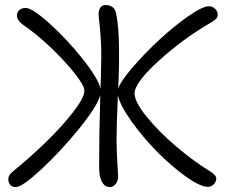

<svg xmlns="http://www.w3.org/2000/svg" viewBox="-20 -736 900 769"><path d="M43.9 13.2Q28.3 13.2 20.8 4.2Q13.2 -4.9 13.2 -19Q13.2 -34.7 32.2 -49.8Q99.6 -104.5 163.1 -166Q226.6 -227.5 272.2 -286.1Q317.9 -344.7 317.9 -373Q317.9 -393.6 277.6 -444.1Q237.3 -494.6 180.2 -548.6Q123 -602.5 76.2 -633.8Q47.9 -653.3 47.9 -673.8Q47.9 -686.5 57.1 -695.3Q66.4 -704.1 83 -704.1Q109.4 -704.1 178.5 -641.8Q247.6 -579.6 310.3 -501Q373 -422.4 382.8 -380.9Q382.8 -406.7 383.8 -418.9Q386.7 -515.6 384.8 -558.3Q382.8 -601.1 378.9 -635.5Q375 -669.9 375 -680.2Q375 -695.3 382.1 -705.6Q389.2 -715.8 401.9 -715.8Q440.4 -715.8 445.8 -678.2Q445.8 -677.7 447.3 -669.9Q448.7 -662.1 449.5 -656.7Q450.2 -651.4 451.7 -638.2Q453.1 -625 454.1 -612.5Q455.1 -600.1 455.8 -579.3Q456.5 -558.6 456.8 -536.1Q457 -513.7 456.8 -482.7Q456.5 -451.7 455.1 -417Q454.6 -411.1 454.1 -398.9Q453.6 -386.7 453.1 -380.9Q463.4 -411.1 512.2 -467.5Q561 -523.9 618.9 -577.4Q676.8 -630.9 733.9 -670.9Q791 -710.9 816.9 -710.9Q830.6 -710.9 841.3 -700.9Q852.1 -690.9 852.1 -676.8Q852.1 -660.6 827.1 -647Q712.4 -580.6 615.7 -492.4Q519 -404.3 519 -361.8Q519 -328.1 567.4 -268.6Q615.7 -209 684.8 -150.1Q753.9 -91.3 819.8 -50.8Q846.2 -35.2 846.2 -21Q846.2 -8.3 836.4 2Q826.7 12.2 813 12.2Q781.2 12.2 722.4 -30.3Q663.6 -72.8 606.9 -130.6Q550.3 -188.5 505.1 -252.2Q460 -315.9 452.1 -355Q446.8 -229 446.8 -174.8Q446.8 -138.7 450 -86.2Q453.1 -33.7 453.1 -28.8Q453.1 -11.7 443.4 0.7Q433.6 13.2 419.9 13.2Q399.9 13.2 388.4 -7.3Q377 -27.8 377 -67.9Q377 -200.2 381.8 -355Q369.1 -309.6 295.9 -219.5Q222.7 -129.4 145.8 -58.1Q68.8 13.2 43.9 13.2Z"/></svg>

Font: Shantell Sans Normal
Style: Regular
Weight: 300
Designer: Stephen Nixon, Anya Danilova, Shantell Martin
Foundry: Arrow Type
Version: Version 1.006;[559af2be0]